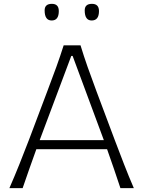

<svg xmlns="http://www.w3.org/2000/svg" viewBox="-20 -965 735 985"><path d="M28.3 0Q54.2 -59.1 80.3 -124.3Q106.4 -189.5 128.9 -248.5L223.6 -499.5Q249.5 -567.4 269.3 -622.3Q289.1 -677.2 306.6 -732.4H393.1Q410.2 -676.3 429.4 -621.8Q448.7 -567.4 474.1 -499L568.4 -247.6Q591.3 -187 616.2 -122.8Q641.1 -58.6 666.5 0H597.7Q581.5 -48.3 564.2 -99.6Q546.9 -150.9 529.3 -199.7H166.5Q148.4 -149.9 130.6 -99.1Q112.8 -48.3 96.2 0ZM512.7 -246.1 352.5 -678.2H345.7L183.6 -246.1ZM450.2 -859.9Q414.6 -859.9 414.6 -911.6Q414.6 -945.3 451.7 -945.3Q487.8 -945.3 487.8 -908.2Q487.8 -859.9 450.2 -859.9ZM245.1 -859.9Q209 -859.9 209 -911.6Q209 -945.3 246.1 -945.3Q281.7 -945.3 281.7 -908.2Q281.7 -859.9 245.1 -859.9Z"/></svg>

Font: Pinar-DS2-FD Light
Style: Regular
Weight: 300
Designer: Amin Abedi
Version: Version 2.000